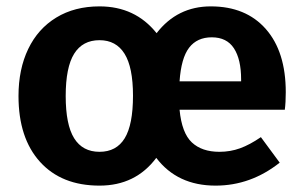

<svg xmlns="http://www.w3.org/2000/svg" viewBox="-20 -566 949 602"><path d="M873 -222H543Q550 -149 581.5 -119.5Q613 -90 668 -90Q702 -90 732.5 -101Q763 -112 798 -136L857 -56Q766 16 656 16Q536 16 470 -71Q405 16 292 16Q173 16 105.5 -58.5Q38 -133 38 -265Q38 -349 68.5 -412.5Q99 -476 156.5 -511Q214 -546 292 -546Q404 -546 471 -462Q536 -546 641 -546Q751 -546 813.5 -475Q876 -404 876 -277Q876 -245 873 -222ZM736 -317Q736 -380 713.5 -414.5Q691 -449 644 -449Q598 -449 573 -416.5Q548 -384 543 -311H736ZM397 -266Q397 -355 370.5 -397.5Q344 -440 292 -440Q239 -440 212.5 -397.5Q186 -355 186 -265Q186 -175 212.5 -132.5Q239 -90 292 -90Q345 -90 371 -132.5Q397 -175 397 -266Z"/></svg>

Font: Wolseley Sans SemiBold
Style: Regular
Weight: 600
Designer: Carrois Corporate & Edenspiekermann AG
Foundry: Carrois Corporate GbR & Edenspiekermann AG
Version: Version 4.202